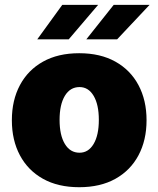

<svg xmlns="http://www.w3.org/2000/svg" viewBox="-20 -776 665 806"><path d="M312.5 9.9Q223.7 9.9 160.5 -25.4Q97.3 -60.7 63.6 -124.1Q29.8 -187.5 29.8 -271.3Q29.8 -355.1 63.6 -418.5Q97.3 -481.9 160.5 -517.2Q223.7 -552.6 312.5 -552.6Q401.3 -552.6 464.5 -517.2Q527.7 -481.9 561.4 -418.5Q595.2 -355.1 595.2 -271.3Q595.2 -187.5 561.4 -124.1Q527.7 -60.7 464.5 -25.4Q401.3 9.9 312.5 9.9ZM313.9 -134.9Q351.2 -134.9 373 -171.7Q394.9 -208.5 394.9 -272.7Q394.9 -337 373 -373.8Q351.2 -410.5 313.9 -410.5Q274.5 -410.5 252.3 -373.8Q230.1 -337 230.1 -272.7Q230.1 -208.5 252.3 -171.7Q274.5 -134.9 313.9 -134.9ZM136.4 -610.8 241.5 -755.7H392L268.5 -610.8ZM342.3 -610.8 457.4 -755.7H608L471.6 -610.8Z"/></svg>

Font: Inter UI Black
Style: Regular
Weight: 900
Designer: Rasmus Andersson
Foundry: rsms
Version: 3.2;8d6f07862